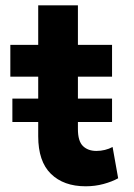

<svg xmlns="http://www.w3.org/2000/svg" viewBox="-20 -670 492 706"><path d="M295 15Q214 15 167.2 -30.8Q120.5 -76.5 120.5 -169V-650.5H266.5V-505H392V-388H266.5V-195.5Q266.5 -151 285 -133Q303.5 -115 334.5 -115Q350.5 -115 365.8 -118.8Q381 -122.5 394 -129.5L414.5 -14.5Q392 -2 360.8 6.5Q329.5 15 295 15ZM18 -388V-505H135V-388ZM25.5 -221.5V-307.5H392V-221.5Z"/></svg>

Font: Geologica SemiBold
Style: Regular
Weight: 600
Designer: Sindre Bremnes, Frode Helland
Foundry: Monokrom Skriftforlag AS
Version: Version 1.010;gftools[0.9.28]